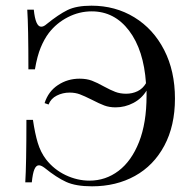

<svg xmlns="http://www.w3.org/2000/svg" viewBox="-20 -642 689 676"><path d="M596 -295Q596 -199 558.5 -129Q521 -59 455 -22.5Q389 14 304 14Q247 14 213 -1.5Q179 -17 137 -51Q125 -60 117 -60Q107 -60 101 -45.5Q95 -31 92 0H69Q73 -63 73 -220H96Q103 -172 113 -139Q123 -106 142 -81Q170 -45 211 -25.5Q252 -6 295 -6Q352 -6 397.5 -40.5Q443 -75 469.5 -142Q496 -209 496 -305V-323Q479 -295 449.5 -279.5Q420 -264 387 -264Q365 -264 347.5 -270.5Q330 -277 303 -291Q277 -304 261 -310Q245 -316 225 -316Q201 -316 180 -305.5Q159 -295 151 -274L137 -279Q150 -320 184 -342.5Q218 -365 260 -365Q285 -365 303.5 -358Q322 -351 347 -337Q369 -325 386 -318.5Q403 -312 424 -312Q446 -312 464.5 -321Q483 -330 494 -349Q486 -466 434.5 -534Q383 -602 303 -602Q259 -602 219 -581.5Q179 -561 152 -526Q136 -505 123.5 -475Q111 -445 103 -398H80Q80 -548 76 -608H99Q105 -548 125 -548Q134 -548 144 -557Q186 -591 217.5 -606.5Q249 -622 302 -622Q386 -622 453 -581Q520 -540 558 -466Q596 -392 596 -295Z"/></svg>

Font: Playfair Display SC
Style: Regular
Weight: 400
Designer: Claus Eggers Sørensen
Foundry: Claus Eggers Sørensen
Version: Version 1.200; ttfautohint (v1.6)